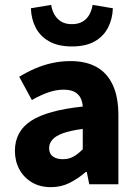

<svg xmlns="http://www.w3.org/2000/svg" viewBox="-20 -760 567 792"><path d="M189.8 12Q144.5 12 111.2 -8Q78 -27.9 59.7 -61.8Q41.5 -95.7 41.5 -137.6Q41.5 -217.8 107.9 -261.4Q174.4 -305 321.4 -320.5Q319.9 -341.6 311.7 -357.2Q303.4 -372.9 286.5 -381.5Q269.5 -390.1 242.6 -390.1Q211.7 -390.1 179.7 -379Q147.7 -368 111.4 -347.4L59.3 -443.4Q90.8 -462.6 125 -477.4Q159.2 -492.2 195.8 -500.1Q232.4 -508 271.4 -508Q334.6 -508 378.5 -483.5Q422.3 -459 445.3 -409.3Q468.4 -359.6 468.4 -283.3V0H348.2L337.9 -50.6H333.9Q302.2 -23.2 267.1 -5.6Q232.1 12 189.8 12ZM239.2 -103.3Q264.2 -103.3 283.2 -114.1Q302.3 -124.9 321.4 -144.3V-228.2Q269 -221.3 238.7 -210Q208.4 -198.6 195.5 -183.2Q182.6 -167.8 182.6 -149Q182.6 -125.8 198.2 -114.5Q213.7 -103.3 239.2 -103.3ZM276.5 -568.4Q219.9 -568.4 182.7 -589.4Q145.5 -610.4 127.2 -646.1Q108.9 -681.7 107.4 -725.9L191.1 -739.8Q194.3 -718.2 204.6 -700Q214.8 -681.8 232.5 -671Q250.2 -660.3 276.5 -660.3Q302.9 -660.3 320.9 -671Q338.9 -681.8 348.8 -700Q358.7 -718.2 361.9 -739.8L445.6 -725.9Q444 -681.7 425.7 -646.1Q407.4 -610.4 370.8 -589.4Q334.1 -568.4 276.5 -568.4Z"/></svg>

Font: Source Sans 3
Style: Regular
Weight: 200
Designer: Paul D. Hunt
Foundry: Adobe
Version: Version 3.046;hotconv 1.0.118;makeotfexe 2.5.65603